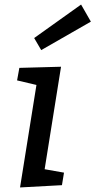

<svg xmlns="http://www.w3.org/2000/svg" viewBox="-20 -823 419 843"><path d="M140 -450 55 -470 65 -525 248 -530 176 -80 261 -65 252 -10 68 0ZM379 -728 161 -603 130 -656 336 -803Z"/></svg>

Font: Bitter
Style: Italic
Weight: 400
Italic angle: -9°
Designer: Sol Matas
Foundry: Sol Matas
Version: Version 1.001